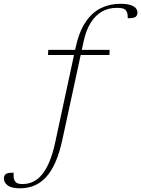

<svg xmlns="http://www.w3.org/2000/svg" viewBox="-184 -754 746 1014"><path d="M69.5 -463.5 71 -490.5H395L394 -463.5ZM146 -19Q130.5 53.5 108.2 103.5Q86 153.5 57.5 183.5Q29 213.5 -5 227Q-39 240.5 -78 240.5Q-122.5 240.5 -143 225.5Q-163.5 210.5 -163.5 188.5Q-163.5 172.5 -152.8 165Q-142 157.5 -112 158Q-113 174 -111.5 185.2Q-110 196.5 -104 204.5Q-98 212.5 -88.5 215.2Q-79 218 -65 218Q-34 218 -8 205.2Q18 192.5 39.5 165.8Q61 139 78.2 97Q95.5 55 108 -4L213.5 -494.5Q232 -583 266.5 -635.2Q301 -687.5 348.2 -710.8Q395.5 -734 452 -734Q484 -734 504 -727.8Q524 -721.5 533 -711Q542 -700.5 542 -688Q542 -672 531.2 -664.5Q520.5 -657 490.5 -658Q491 -670.5 489 -681Q487 -691.5 480.5 -699.5Q474.5 -707 463 -709.8Q451.5 -712.5 432 -712.5Q389 -712.5 354.2 -692.8Q319.5 -673 294.8 -633.5Q270 -594 257.5 -534.5Z"/></svg>

Font: Newsreader 9pt ExtraLight
Style: Italic
Weight: 250
Italic angle: -17°
Designer: Hugues Gentile
Foundry: Production Type
Version: Version 1.003